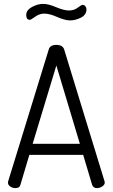

<svg xmlns="http://www.w3.org/2000/svg" viewBox="-20 -968 580 988"><path d="M21 -28Q21 -33 22 -35L231 -714Q238 -737 270 -737Q302 -737 310 -714L518 -35Q518 -34 518.5 -32Q519 -30 519 -29Q519 -17 506 -8.5Q493 0 479 0Q460 0 454 -17L408 -171H131L85 -17Q81 0 59 0Q45 0 33 -8Q21 -16 21 -28ZM203 -948Q229 -948 269 -931Q309 -914 335 -914Q361 -914 380 -928.5Q399 -943 405 -943Q414 -943 419.5 -935.5Q425 -928 425 -920Q425 -892 397 -877.5Q369 -863 341 -863Q314 -863 274.5 -880.5Q235 -898 208 -898Q183 -898 161 -882Q139 -866 134 -866Q115 -866 115 -891Q115 -916 144.5 -932Q174 -948 203 -948ZM148 -228H391L270 -631Z"/></svg>

Font: Terminal Dosis
Style: Regular
Weight: 400
Designer: Edgar Tolentino, Pablo Impallari, Igino Marini
Foundry: Edgar Tolentino, Pablo Impallari, Igino Marini
Version: Version 1.007